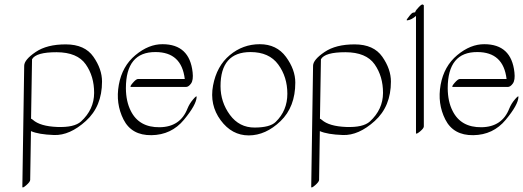

<svg xmlns="http://www.w3.org/2000/svg" viewBox="-20 -575 2342 860"><path d="M119.1 -43Q121.6 -43.5 127.4 -38.1Q160.2 -9.3 236.3 -6.3Q312.5 -3.4 342.8 -30.8Q401.4 -84.5 401.6 -158.7Q401.9 -232.9 364 -286.9Q326.2 -340.8 233.6 -341.1Q141.1 -341.3 123.5 -309.6ZM118.7 12.2 115.2 231Q115.2 239.3 97.7 254.6Q80.1 270 80.1 261.7L88.4 -280.8Q88.9 -307.6 139.6 -342Q190.4 -376.5 275.1 -376.2Q359.9 -376 398.4 -320.8Q437 -265.6 437 -209.5Q437 -98.6 364.7 -33.2Q292.5 32.2 222.2 29.8Q151.9 27.3 118.7 12.2Z M565.9 -78.1Q603 -3.9 695.3 -5.1Q787.6 -6.3 819.8 -88.9Q828.6 -110.8 845 -129.9Q861.3 -148.9 860.8 -141.1Q859.9 -106 803.7 -38.3Q747.6 29.3 658.4 30.5Q569.3 31.7 533.2 -39.8Q497.1 -111.3 512.2 -195.1Q527.3 -278.8 586.7 -328.1Q646 -377.4 708 -377Q829.1 -377 842.8 -251Q846.7 -216.3 835.7 -200.9Q824.7 -185.5 813 -185.5H567.4Q559.1 -185.5 574.5 -203.4Q589.8 -221.2 598.1 -221.2H807.6Q793.5 -341.8 676.8 -341.8Q543.9 -342.8 543.9 -179.7Q544.4 -120.1 565.9 -78.1Z M1302.7 -205.1Q1302.7 -96.2 1236.6 -32.5Q1170.4 31.2 1094.5 31.5Q1018.6 31.7 968.3 -36.6Q918 -105 934.3 -192.1Q950.7 -279.3 1009.3 -328.1Q1067.9 -377 1143.6 -377Q1219.2 -377 1261 -320.1Q1302.7 -263.2 1302.7 -205.1ZM1102.1 -341.8Q967.8 -341.8 967.8 -189Q967.8 -117.7 1009.8 -60.5Q1051.8 -3.4 1120.6 -3.7Q1189.5 -3.9 1214.8 -28.8Q1267.1 -79.6 1267.1 -155Q1267.1 -230.5 1226.3 -286.1Q1185.5 -341.8 1102.1 -341.8Z M1413.1 -43Q1415.5 -43.5 1421.4 -38.1Q1454.1 -9.3 1530.3 -6.3Q1606.4 -3.4 1636.7 -30.8Q1695.3 -84.5 1695.6 -158.7Q1695.8 -232.9 1658 -286.9Q1620.1 -340.8 1527.6 -341.1Q1435.1 -341.3 1417.5 -309.6ZM1412.6 12.2 1409.2 231Q1409.2 239.3 1391.6 254.6Q1374 270 1374 261.7L1382.3 -280.8Q1382.8 -307.6 1433.6 -342Q1484.4 -376.5 1569.1 -376.2Q1653.8 -376 1692.4 -320.8Q1731 -265.6 1731 -209.5Q1731 -98.6 1658.7 -33.2Q1586.4 32.2 1516.1 29.8Q1445.8 27.3 1412.6 12.2Z M1878.4 -8.8Q1878.4 -0.5 1862.1 13.2Q1845.7 26.9 1843.3 22.5V-503.9Q1823.7 -486.3 1805.2 -483.9Q1798.8 -482.9 1803.7 -490.2Q1808.6 -497.6 1817.1 -507.8Q1825.7 -518.1 1831.5 -518.6Q1837.4 -519 1839.4 -520Q1840.3 -522 1841.8 -525.9Q1843.3 -529.8 1856.2 -543.5Q1869.1 -557.1 1873.8 -554.7Q1878.4 -552.2 1878.4 -550.8Z M2007.3 -78.1Q2044.4 -3.9 2136.7 -5.1Q2229 -6.3 2261.2 -88.9Q2270 -110.8 2286.4 -129.9Q2302.7 -148.9 2302.2 -141.1Q2301.3 -106 2245.1 -38.3Q2189 29.3 2099.9 30.5Q2010.7 31.7 1974.6 -39.8Q1938.5 -111.3 1953.6 -195.1Q1968.8 -278.8 2028.1 -328.1Q2087.4 -377.4 2149.4 -377Q2270.5 -377 2284.2 -251Q2288.1 -216.3 2277.1 -200.9Q2266.1 -185.5 2254.4 -185.5H2008.8Q2000.5 -185.5 2015.9 -203.4Q2031.2 -221.2 2039.6 -221.2H2249Q2234.9 -341.8 2118.2 -341.8Q1985.4 -342.8 1985.4 -179.7Q1985.8 -120.1 2007.3 -78.1Z"/></svg>

Font: ML-NILA03
Style: Regular
Weight: 400
Designer: CLT@C-DIT
Version: Version ML-NILA03 1.0